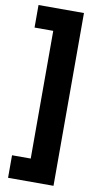

<svg xmlns="http://www.w3.org/2000/svg" viewBox="-103 -843 535 1032"><g transform="rotate(10 165.0 -326.5)"><path d="M20 22V145H268V-798H20V-675H122V22Z"/></g></svg>

Font: Kreadon Extra Bold
Style: Regular
Weight: 800
Designer: kohakuno
Foundry: StudioGnu
Version: Version 1.000;Glyphs 3.1.2 (3151)